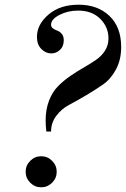

<svg xmlns="http://www.w3.org/2000/svg" viewBox="-20 -783 535 816"><path d="M108.5 -6.5Q89 -26 89 -53Q89 -80 108.5 -99.5Q128 -119 155 -119Q182 -119 201.5 -99.5Q221 -80 221 -53Q221 -26 201.5 -6.5Q182 13 155 13Q128 13 108.5 -6.5ZM197 -224H177Q174 -249 174 -271Q174 -318 188.5 -355.5Q203 -393 227 -417Q251 -441 279.5 -460.5Q308 -480 336 -496Q364 -512 388 -528.5Q412 -545 426.5 -568Q441 -591 441 -620Q441 -668 406 -703Q371 -738 312 -738Q268 -738 232.5 -719.5Q197 -701 197 -678Q197 -668 205.5 -662Q214 -656 224 -652.5Q234 -649 242.5 -639Q251 -629 251 -612Q251 -586 235 -571Q219 -556 198 -556Q174 -556 155.5 -575Q137 -594 137 -626Q137 -679 186 -721Q235 -763 314 -763Q395 -763 445 -715.5Q495 -668 495 -583Q495 -529 473 -488Q451 -447 418 -424Q385 -401 346 -378Q307 -355 274 -337.5Q241 -320 219 -290.5Q197 -261 197 -224Z"/></svg>

Font: Libre Bodoni
Style: Italic
Weight: 400
Italic angle: -13°
Designer: Pablo Impallari, Rodrigo Fuenzalida
Foundry: Pablo Impallari, Rodrigo Fuenzalida
Version: Version 1.001